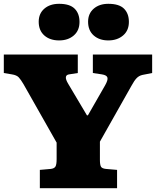

<svg xmlns="http://www.w3.org/2000/svg" viewBox="-21 -987 818 1007"><path d="M188 0V-96L245 -101Q263 -103 269.5 -113Q276 -123 276 -153V-239L102 -546Q89 -568 78 -580.5Q67 -593 41 -597L-1 -604V-701H387V-604L342 -597Q326 -595 324.5 -582.5Q323 -570 337 -547L435 -382H440L530 -539Q546 -567 542.5 -580Q539 -593 513 -597L466 -604V-701H777V-604L726 -594Q708 -590 695.5 -577Q683 -564 669 -538L503 -244V-149Q503 -123 508.5 -113Q514 -103 535 -101L593 -96V0ZM547 -775Q500 -775 470.5 -801Q441 -827 441 -873Q441 -916 470.5 -941.5Q500 -967 547 -967Q604 -967 629.5 -941.5Q655 -916 655 -872Q655 -827 624.5 -801Q594 -775 547 -775ZM289 -775Q241 -775 211.5 -801Q182 -827 182 -873Q182 -916 211.5 -941.5Q241 -967 289 -967Q345 -967 370.5 -941.5Q396 -916 396 -872Q396 -827 366 -801Q336 -775 289 -775Z"/></svg>

Font: Literata Black
Style: Regular
Weight: 900
Designer: Latin by Veronika Burian and Jose Scaglione. Greek by Irene Vlachou. Cyrillic by Vera Evstafieva.
Foundry: TypeTogether
Version: Version 3.103;gftools[0.9.29]